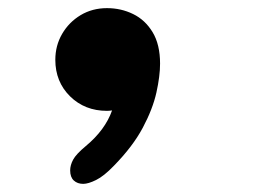

<svg xmlns="http://www.w3.org/2000/svg" viewBox="-20 -264 659 472"><path d="M243 -244Q277.5 -244 307.2 -229.5Q337 -215 355.2 -184.8Q373.5 -154.5 373.5 -107.5Q373.5 -77 364.5 -36.5Q355.5 4 331 50Q306.5 96 260 143.5Q235.5 169 216.2 178.5Q197 188 184.5 188Q170.5 188 161.5 179.8Q152.5 171.5 152.5 155Q152.5 142 159.8 128.5Q167 115 191 95Q214.5 75.5 230.8 53.5Q247 31.5 255.5 7.5Q252.5 8 249.2 8.2Q246 8.5 243 8.5Q188.5 8.5 152.2 -27.2Q116 -63 116 -117Q116 -152 132.8 -180.8Q149.5 -209.5 178.2 -226.8Q207 -244 243 -244Z"/></svg>

Font: Sono ExtraLight Monospace ExtraBold
Style: Regular
Weight: 800
Version: Version 2.112